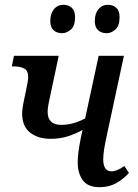

<svg xmlns="http://www.w3.org/2000/svg" viewBox="-20 -768 575 798"><path d="M190 -191Q138 -191 105 -217Q72 -243 72 -296Q72 -313 77 -338.5Q82 -364 89 -396Q97 -432 97 -449Q97 -475 80 -483.5Q63 -492 38 -492H29L38 -536H224L189 -371Q184 -350 181 -332.5Q178 -315 178 -303Q178 -249 235 -249Q284 -249 334 -276L390 -536H495L423 -201Q417 -174 413 -149Q409 -124 409 -105Q409 -83 417 -69.5Q425 -56 444 -56Q466 -56 497 -78L516 -49Q492 -23 462.5 -6.5Q433 10 394 10Q345 10 324 -19Q303 -48 303 -93Q303 -112 306 -136Q309 -160 315 -190L323 -228Q295 -212 262 -201.5Q229 -191 190 -191ZM423 -630Q401 -630 387.5 -642.5Q374 -655 374 -681Q374 -711 389 -729.5Q404 -748 428 -748Q450 -748 463.5 -735.5Q477 -723 477 -697Q477 -660 459.5 -645Q442 -630 423 -630ZM238 -630Q216 -630 202.5 -642.5Q189 -655 189 -681Q189 -711 204 -729.5Q219 -748 244 -748Q265 -748 278.5 -735.5Q292 -723 292 -697Q292 -660 274.5 -645Q257 -630 238 -630Z"/></svg>

Font: Noto Serif SemiCondensed Medium
Style: Italic
Weight: 500
Width: 4
Italic angle: -12°
Designer: Monotype Design Team
Foundry: Monotype Imaging Inc.
Version: Version 2.013